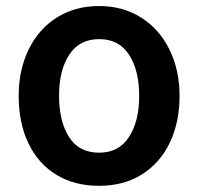

<svg xmlns="http://www.w3.org/2000/svg" viewBox="-20 -598 655 634"><path d="M307.3 -578.1Q228.1 -578.1 167.7 -540.1Q107.3 -502.1 74.5 -434.4Q41.7 -366.7 41.7 -281.2Q41.7 -191.7 74 -124.5Q106.3 -57.3 166.1 -20.8Q226 15.6 307.3 15.6Q388.5 15.6 448.4 -21.9Q508.3 -59.4 540.6 -126.6Q572.9 -193.8 572.9 -281.2Q572.9 -366.7 539.6 -434.4Q506.3 -502.1 445.8 -540.1Q385.4 -578.1 307.3 -578.1ZM307.3 -468.8Q372.9 -468.8 406.2 -417.2Q439.6 -365.6 439.6 -281.2Q439.6 -196.9 405.7 -145.3Q371.9 -93.8 307.3 -93.8Q240.6 -93.8 207.8 -145.8Q175 -197.9 175 -281.2Q175 -366.7 208.9 -417.7Q242.7 -468.8 307.3 -468.8Z"/></svg>

Font: Vladivostok Bold
Style: Regular
Weight: 700
Width: 4
Designer: Michael Sharanda
Foundry: Michael Sharanda
Version: Version 1.005